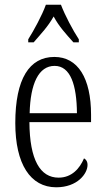

<svg xmlns="http://www.w3.org/2000/svg" viewBox="-20 -786 447 816"><path d="M100 -619V-606H123C154 -642 184 -673 208 -716C231 -673 260 -642 292 -606H315V-619C290 -657 256 -721 239 -766H175C159 -721 124 -657 100 -619ZM219 10C309 10 352 -48 352 -85C352 -100 345 -109 337 -113C319 -70 285 -31 229 -31C151 -31 106 -106 105 -267H367V-298C367 -454 311 -544 211 -544C105 -544 45 -451 45 -263C45 -89 109 10 219 10ZM307 -305H106C109 -430 144 -506 212 -506C280 -506 306 -424 307 -305Z"/></svg>

Font: Noto Serif Georgian ExtraCondensed Light
Style: Regular
Weight: 300
Width: 2
Designer: Monotype Design Team, Akaki Razmadze
Foundry: Google LLC
Version: Version 2.003